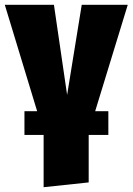

<svg xmlns="http://www.w3.org/2000/svg" viewBox="-35 -554 553 801"><path d="M498 -534 362 -90H417V9H335V207L147 227V9H67V-90H120L-15 -534H190L245 -158L306 -534Z"/></svg>

Font: Fira Sans Condensed Black
Style: Regular
Weight: 900
Width: 3
Designer: Carrois Corporate & Edenspiekermann AG
Foundry: Carrois Corporate GbR & Edenspiekermann AG
Version: Version 4.203